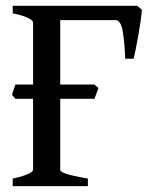

<svg xmlns="http://www.w3.org/2000/svg" viewBox="-20 -635 525 655"><path d="M435.5 -434.6H407.2Q404.8 -492.7 398.4 -529.5Q392.1 -566.4 373.5 -566.4H160.2L174.3 -615.2H447.8L463.9 -602.1Q463.4 -589.4 460.2 -566.9Q457 -544.4 452.6 -518.6Q448.2 -492.7 443.6 -470Q439 -447.3 435.5 -434.6ZM23.4 0V-25.9Q56.2 -32.7 74.5 -41Q92.8 -49.3 92.8 -55.7V-559.1Q92.8 -564.9 75.7 -573.7Q58.6 -582.5 23.4 -589.4V-615.2H256.3V-589.4Q227.1 -585.9 206.3 -581.3Q185.5 -576.7 185.5 -569.8V-55.7Q185.5 -49.3 204.8 -42.5Q224.1 -35.6 279.8 -25.9V0ZM302.2 -297.9H32.7L21 -311.5Q22.9 -318.8 26.4 -328.9Q29.8 -338.9 32.7 -346.7H302.2L315.9 -334.5Z"/></svg>

Font: Gentium Book Plus
Style: Regular
Weight: 400
Designer: Victor Gaultney, Annie Olsen, Iska Routamaa, Becca Hirsbrunner
Foundry: SIL International
Version: Version 6.101